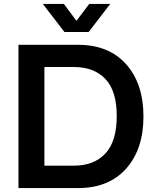

<svg xmlns="http://www.w3.org/2000/svg" viewBox="-20 -957 790 977"><path d="M74 0V-729H377Q534 -729 622 -630Q710 -531 710 -364Q710 -198 622 -99Q534 0 377 0ZM356 -114Q458 -114 516 -175.5Q574 -237 574 -367Q574 -495 516 -555.5Q458 -616 356 -616H206V-114ZM308 -794 198 -937H305L369 -851L434 -937H541L431 -794Z"/></svg>

Font: Mona Sans SemiBold
Style: Regular
Weight: 600
Designer: Deni Anggara
Foundry: GitHub
Version: Version 2.000;Glyphs 3.2.3 (3260)